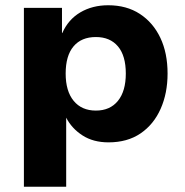

<svg xmlns="http://www.w3.org/2000/svg" viewBox="-20 -531 704 731"><path d="M71 180V-501H216V-405H217Q240 -457 286 -484Q332 -511 392 -511Q462 -511 512.5 -478Q563 -445 590.5 -387Q618 -329 618 -251Q618 -176 591.5 -116.5Q565 -57 515 -23Q465 11 393 11Q335 11 294 -15.5Q253 -42 232 -83V180ZM345 -110Q399 -110 429 -147Q459 -184 459 -251Q459 -319 429 -354.5Q399 -390 345 -390Q290 -390 260 -354.5Q230 -319 230 -251Q230 -184 260.5 -147Q291 -110 345 -110Z"/></svg>

Font: Nunito Sans 8pt ExtraBold
Style: Regular
Weight: 800
Version: Version 3.101;gftools[0.9.27]